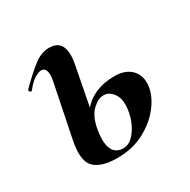

<svg xmlns="http://www.w3.org/2000/svg" viewBox="-103 -493 599 604"><g transform="rotate(-30 196.5 -191.0)"><path d="M161 13Q100 13 76 -13Q52 -39 67 -110L105 -297Q110 -322 105.5 -334Q101 -346 90 -346Q80 -346 65 -337Q50 -328 33 -306Q29 -302 25 -306.5Q21 -311 25 -315Q64 -354 91 -374.5Q118 -395 146 -395Q178 -395 188.5 -372.5Q199 -350 191 -309L151 -101Q142 -53 152.5 -28.5Q163 -4 191 -4Q210 -4 225 -18.5Q240 -33 250.5 -55.5Q261 -78 264 -102Q269 -140 254.5 -160Q240 -180 220 -180Q200 -180 179.5 -160.5Q159 -141 151 -101L135 -102Q141 -137 160 -162.5Q179 -188 210 -201.5Q241 -215 280 -215Q320 -215 341.5 -192Q363 -169 357 -130Q351 -96 324.5 -63Q298 -30 256 -8.5Q214 13 161 13Z"/></g></svg>

Font: Cormorant Infant Light
Style: Italic
Weight: 300
Italic angle: -10°
Designer: Christian Thalmann (Catharsis Fonts)
Foundry: Catharsis Fonts
Version: Version 4.001